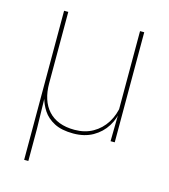

<svg xmlns="http://www.w3.org/2000/svg" viewBox="-101 -566 718 818"><g transform="rotate(15 258.0 -157.0)"><path d="M434.5 -485.5V0H416L418 -127H416V-485.5ZM99.5 -170.5Q99.5 -133 109.2 -102.8Q119 -72.5 138.5 -51Q158 -29.5 187 -18.2Q216 -7 254.5 -7Q300.5 -7 335.2 -26.8Q370 -46.5 391.8 -81.2Q413.5 -116 419.5 -160.5L428.5 -141.5H423Q419 -101 397.5 -66.5Q376 -32 339.5 -11.2Q303 9.5 253.5 9.5Q202 9.5 169.5 -7.5Q137 -24.5 119.5 -51.2Q102 -78 95 -107L96.5 -106.5L99.5 30V172H81V-485.5H99.5Z"/></g></svg>

Font: Anek Latin Medium Thin
Style: Regular
Weight: 250
Version: Version 1.003